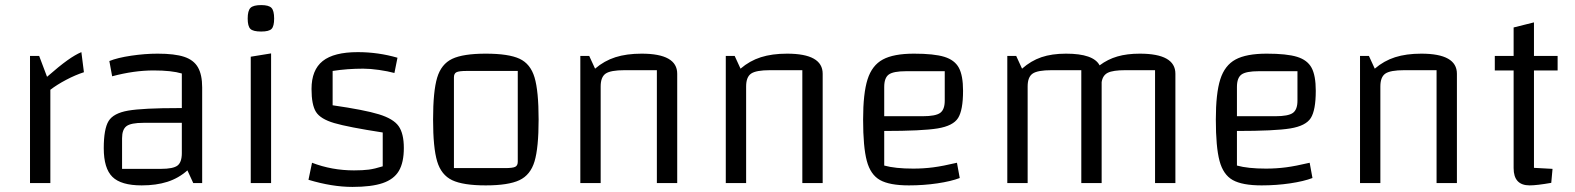

<svg xmlns="http://www.w3.org/2000/svg" viewBox="-20 -720 6194 755"><path d="M165 -418Q213 -460 244.5 -482.5Q276 -505 300 -515L310 -436Q276 -425 240 -406Q204 -387 178 -367V0H98V-500H134Z M775 -376V0H740L717 -50Q682 -19 638 -5Q594 9 537 9Q456 9 422 -24.5Q388 -58 388 -137Q388 -213 407 -244Q426 -275 484 -285Q542 -295 683 -295H695V-431Q655 -443 584 -443Q507 -443 421 -420L410 -480Q442 -493 496 -501Q550 -509 600 -509Q667 -509 704.5 -496.5Q742 -484 758.5 -455Q775 -426 775 -376ZM695 -118V-237H544Q495 -237 477.5 -224Q460 -211 460 -176V-56H613Q661 -56 678 -69Q695 -82 695 -118Z M1046 -510V0H966V-497ZM954 -647Q954 -678 965 -689Q976 -700 1007 -700Q1037 -700 1047.5 -689Q1058 -678 1058 -647Q1058 -617 1048 -606.5Q1038 -596 1007 -596Q975 -596 964.5 -606.5Q954 -617 954 -647Z M1387 -515Q1467 -515 1543 -493L1531 -433Q1505 -440 1470.5 -445Q1436 -450 1408 -450Q1346 -450 1288 -441V-306Q1413 -288 1470 -270.5Q1527 -253 1547.5 -224Q1568 -195 1568 -138Q1568 -81 1548.5 -48Q1529 -15 1485 0Q1441 15 1366 15Q1286 15 1193 -13L1207 -80Q1285 -50 1372 -50Q1407 -50 1430 -53Q1453 -56 1485 -66V-199Q1349 -220 1294.5 -236Q1240 -252 1222.5 -280Q1205 -308 1205 -370Q1205 -445 1249 -480Q1293 -515 1387 -515Z M1683 -250Q1683 -361 1699 -414.5Q1715 -468 1758 -488.5Q1801 -509 1890 -509Q1980 -509 2023 -489Q2066 -469 2082 -415.5Q2098 -362 2098 -250Q2098 -139 2082 -85.5Q2066 -32 2022.5 -11.5Q1979 9 1890 9Q1801 9 1758 -11.5Q1715 -32 1699 -85.5Q1683 -139 1683 -250ZM1966 -59Q1996 -59 2006 -64Q2016 -69 2016 -84V-441H1815Q1785 -441 1775 -436Q1765 -431 1765 -416V-59Z M2262 -500H2297L2320 -450Q2356 -481 2400 -495Q2444 -509 2503 -509Q2643 -509 2643 -430V0H2563V-444H2436Q2381 -444 2361.5 -430.5Q2342 -417 2342 -380V0H2262Z M2834 -500H2869L2892 -450Q2928 -481 2972 -495Q3016 -509 3075 -509Q3215 -509 3215 -430V0H3135V-444H3008Q2953 -444 2933.5 -430.5Q2914 -417 2914 -380V0H2834Z M3743 -80 3754 -20Q3720 -7 3666 1Q3612 9 3554 9Q3478 9 3440.5 -12Q3403 -33 3388.5 -87.5Q3374 -142 3374 -250Q3374 -353 3391.5 -408Q3409 -463 3451.5 -486Q3494 -509 3574 -509Q3653 -509 3693.5 -496.5Q3734 -484 3750.5 -453.5Q3767 -423 3767 -363Q3767 -287 3747.5 -256Q3728 -225 3667 -215Q3606 -205 3457 -205V-69Q3500 -57 3571 -57Q3612 -57 3650 -62Q3688 -67 3743 -80ZM3457 -378V-263H3608Q3659 -263 3677 -276Q3695 -289 3695 -324V-440H3543Q3493 -440 3475 -427Q3457 -414 3457 -378Z M4602 -430V0H4522V-444H4405Q4357 -444 4336.5 -434Q4316 -424 4312 -397V0H4232V-444H4115Q4060 -444 4040.5 -430.5Q4021 -417 4021 -380V0H3941V-500H3976L3999 -450Q4034 -481 4075 -495Q4116 -509 4172 -509Q4280 -509 4304 -463Q4336 -487 4374 -498Q4412 -509 4462 -509Q4602 -509 4602 -430Z M5130 -80 5141 -20Q5107 -7 5053 1Q4999 9 4941 9Q4865 9 4827.5 -12Q4790 -33 4775.5 -87.5Q4761 -142 4761 -250Q4761 -353 4778.5 -408Q4796 -463 4838.5 -486Q4881 -509 4961 -509Q5040 -509 5080.5 -496.5Q5121 -484 5137.5 -453.5Q5154 -423 5154 -363Q5154 -287 5134.5 -256Q5115 -225 5054 -215Q4993 -205 4844 -205V-69Q4887 -57 4958 -57Q4999 -57 5037 -62Q5075 -67 5130 -80ZM4844 -378V-263H4995Q5046 -263 5064 -276Q5082 -289 5082 -324V-440H4930Q4880 -440 4862 -427Q4844 -414 4844 -378Z M5328 -500H5363L5386 -450Q5422 -481 5466 -495Q5510 -509 5569 -509Q5709 -509 5709 -430V0H5629V-444H5502Q5447 -444 5427.5 -430.5Q5408 -417 5408 -380V0H5328Z M6012 -443V-60Q6076 -56 6085 -56L6080 -1Q6023 9 5995 9Q5932 9 5932 -59V-443H5858V-500H5932V-612L6012 -632V-500H6105V-443Z"/></svg>

Font: Changa Light
Style: Regular
Weight: 300
Designer: Eduardo Rodriguez Tunni
Foundry: Eduardo Rodriguez Tunni
Version: Version 2.002; ttfautohint (v1.5) -l 8 -r 50 -G 110 -x 14 -H